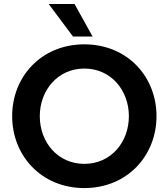

<svg xmlns="http://www.w3.org/2000/svg" viewBox="-20 -940 843 971"><path d="M406.7 11.2C625.5 10.7 771.5 -154.3 771.5 -352.5C771.5 -551.3 625.5 -715.3 406.7 -715.8C406.7 -715.8 406.7 -715.8 406.7 -715.8H406.2C187.5 -715.3 41.5 -551.3 41.5 -352.5C41.5 -154.3 187.5 10.7 406.2 11.2C406.2 11.2 406.2 11.2 406.7 11.2ZM181.2 -352.5C181.2 -482.9 271.5 -593.3 406.7 -593.3C541.5 -593.3 631.8 -482.9 631.8 -352.5C631.8 -221.2 541.5 -111.3 406.7 -111.3C271.5 -111.3 181.2 -221.2 181.2 -352.5ZM226.1 -919.9 349.1 -755.4H448.2L356.9 -919.9Z"/></svg>

Font: Faust Sans Bold
Style: Regular
Weight: 700
Designer: Andreas Faust
Version: Version 1.003;Glyphs 3.1.2 (3151)